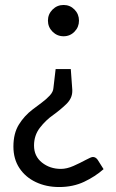

<svg xmlns="http://www.w3.org/2000/svg" viewBox="-20 -575 467 773"><path d="M265 -297 271 -214V-208Q271 -179 246.5 -155.5Q222 -132 194 -112Q164 -91 140.5 -60.5Q117 -30 117 11Q117 54 149 79.5Q181 105 225 105Q249 105 276 93Q303 81 325 69Q347 57 354 57Q365 57 373 68L397 106Q363 136 318.5 157Q274 178 218 178Q166 178 124 158Q82 138 58 101.5Q34 65 34 15Q34 -38 56 -73.5Q78 -109 111 -134Q128 -147 147 -161Q166 -175 180 -190Q194 -205 195 -220L204 -297ZM236 -555Q262 -555 280 -536.5Q298 -518 298 -492Q298 -466 280 -447.5Q262 -429 236 -429Q210 -429 191.5 -447.5Q173 -466 173 -492Q173 -518 191.5 -536.5Q210 -555 236 -555Z"/></svg>

Font: Aleo
Style: Regular
Weight: 400
Designer: Alessio Laiso
Foundry: Alessio Laiso
Version: Version 2.001; ttfautohint (v1.8.4.7-5d5b);gftools[0.9.29]